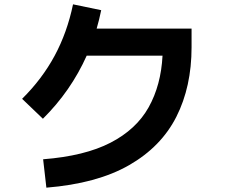

<svg xmlns="http://www.w3.org/2000/svg" viewBox="-20 -817 1040 886"><path d="M194 49 179 -82Q371 -97 490 -158.5Q609 -220 666 -322Q723 -424 730 -560H380Q307 -397 178 -269L82 -361Q174 -452 232 -559.5Q290 -667 317 -797L447 -770Q438 -726 426 -685H864V-599Q864 -417 794 -278.5Q724 -140 576 -55Q428 30 194 49Z"/></svg>

Font: Murecho SemiBold
Style: Regular
Weight: 600
Designer: Neil Summerour
Foundry: Positype
Version: Version 1.010; ttfautohint (v1.8.3)